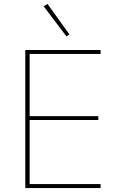

<svg xmlns="http://www.w3.org/2000/svg" viewBox="-20 -951 601 971"><path d="M315.9 -767.1 201.2 -918.9 220.2 -931.2 331.1 -776.9ZM107.9 0V-698.2H488.8V-678.2H129.9V-363.8H477.1V-344.2H129.9V-20H488.8V0Z"/></svg>

Font: Anuphan Thin
Style: Regular
Weight: 250
Designer: Mike Abbink, Paul van der Laan, Pieter van Rosmalen, Mint Tantisuwanna
Foundry: Bold Monday; Cadson Demak
Version: Version 3.002;hotconv 1.0.109;makeotfexe 2.5.65596